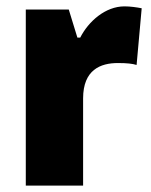

<svg xmlns="http://www.w3.org/2000/svg" viewBox="-20 -676 475 603"><path d="M371 -656C311 -656 258 -609 232 -558H223L196 -646H61V-93H241V-367C241 -457 296 -478 350 -478C379 -478 396 -476 409 -472L425 -650C410 -653 389 -656 371 -656Z"/></svg>

Font: Noto Sans Kannada UI SemiCondensed Black
Style: Regular
Weight: 900
Width: 4
Designer: Jelle Bosma - Monotype Design Team
Foundry: Monotype Imaging Inc.
Version: Version 2.005